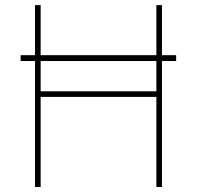

<svg xmlns="http://www.w3.org/2000/svg" viewBox="-20 -748 787 768"><path d="M684.6 -527.3V-503.9H62.5V-527.3ZM120.1 0V-727.5H142.6V-382.8H605.5V-727.5H627.9V0H605.5V-360.4H142.6V0Z"/></svg>

Font: Inter Thin
Style: Regular
Weight: 250
Designer: Rasmus Andersson
Foundry: rsms
Version: Version 4.001;git-66647c0bb